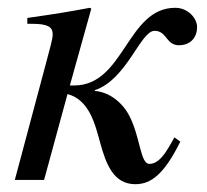

<svg xmlns="http://www.w3.org/2000/svg" viewBox="-20 -461 531 492"><path d="M159 -242 214 -439 210 -441C157 -431 127 -426 50 -415V-400H61C101 -400 115 -393 115 -373C115 -360 108 -338 96 -292L18 0H93L153 -220C208 -205 223 -146 237 -94C252 -40 271 11 327 11C367 11 401 -15 442 -98L427 -109C422 -100 417 -91 412 -83C394 -52 378 -41 363 -41C339 -41 340 -110 311 -165C293 -199 260 -225 223 -228V-230C305 -257 340 -382 376 -382C408 -382 405 -345 439 -345C463 -345 485 -360 485 -392C485 -414 462 -441 429 -441C305 -441 299 -242 170 -242Z"/></svg>

Font: XITS
Style: Italic
Weight: 400
Italic angle: -16.33°
Designer: MicroPress Inc., with final additions and corrections provided by Coen Hoffman, Elsevier (retired)
Version: Version 1.302